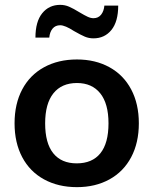

<svg xmlns="http://www.w3.org/2000/svg" viewBox="-20 -763 632 791"><path d="M40 -255Q40 -335 71.5 -394.5Q103 -454 161.5 -486Q220 -518 297 -518Q373 -518 431 -486Q489 -454 520.5 -394.5Q552 -335 552 -255Q552 -175 520.5 -115.5Q489 -56 431 -24Q373 8 297 8Q220 8 161.5 -24Q103 -56 71.5 -115.5Q40 -175 40 -255ZM427 -255Q427 -336 393 -378.5Q359 -421 297 -421Q234 -421 200 -378.5Q166 -336 166 -255Q166 -173 199.5 -131.5Q233 -90 296 -90Q360 -90 393.5 -131.5Q427 -173 427 -255ZM228 -743Q247 -743 264.5 -735.5Q282 -728 308 -712Q328 -700 341 -694Q354 -688 365 -688Q385 -688 396.5 -702.5Q408 -717 410 -740H467Q467 -674 439 -639.5Q411 -605 365 -605Q346 -605 329.5 -612Q313 -619 285 -635Q248 -659 228 -659Q208 -659 196.5 -645Q185 -631 183 -608H126Q126 -674 154 -708.5Q182 -743 228 -743Z"/></svg>

Font: Muli
Style: Bold
Weight: 700
Designer: Vernon Adams
Foundry: Vernon Adams
Version: Version 2.001